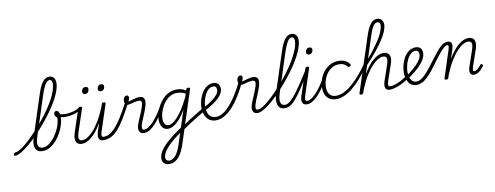

<svg xmlns="http://www.w3.org/2000/svg" viewBox="-305 -1630 7116 2761"><g transform="rotate(-10 3253.0 -250.0)"><path d="M-184 17Q-195 17 -198.5 9.5Q-202 2 -199.5 -7Q-197 -16 -189 -23.5Q-181 -31 -170 -31Q-148 -31 -111 -52Q-74 -73 -27.5 -110.5Q19 -148 70.5 -199Q122 -250 176 -309Q230 -368 281.5 -432.5Q333 -497 377.5 -562Q422 -627 455.5 -690Q489 -753 508 -809.5Q527 -866 527 -911Q527 -922 535.5 -927.5Q544 -933 554.5 -933Q565 -933 573 -927.5Q581 -922 581 -911Q581 -864 561 -805.5Q541 -747 505.5 -681Q470 -615 422.5 -546Q375 -477 320 -408.5Q265 -340 207.5 -277Q150 -214 92.5 -161Q35 -108 -17 -67.5Q-69 -27 -111.5 -5Q-154 17 -184 17ZM217 19Q176 19 150.5 3Q125 -13 113.5 -42Q102 -71 104 -109.5Q106 -148 121 -193L315 -791Q353 -910 395 -964.5Q437 -1019 491 -1019Q521 -1019 541 -1005.5Q561 -992 571 -967.5Q581 -943 581 -911Q581 -898 573 -892Q565 -886 554.5 -886Q544 -886 535.5 -892Q527 -898 527 -911Q527 -930 523 -943Q519 -956 510.5 -962.5Q502 -969 487 -969Q465 -969 445.5 -949Q426 -929 405.5 -885Q385 -841 361 -769L174 -193Q163 -159 158.5 -129.5Q154 -100 159 -77.5Q164 -55 181 -42.5Q198 -30 229 -30Q266 -30 303 -52Q340 -74 373 -111Q406 -148 433 -191.5Q460 -235 478 -280Q496 -325 501 -362Q503 -375 504.5 -384.5Q506 -394 506.5 -402.5Q507 -411 505 -419Q487 -432 479.5 -446.5Q472 -461 472 -477Q472 -494 482.5 -505Q493 -516 509 -516Q520 -516 529 -509Q538 -502 544.5 -488.5Q551 -475 554 -457Q557 -439 557 -418Q557 -369 540 -310.5Q523 -252 491.5 -194Q460 -136 417.5 -87.5Q375 -39 324 -10Q273 19 217 19Z M630 -408Q585 -408 556.5 -417.5Q528 -427 503 -445Q495 -451 495 -458.5Q495 -466 500 -472Q505 -478 511.5 -480.5Q518 -483 524 -478Q541 -464 565 -457Q589 -450 633 -450Q671 -450 711 -457.5Q751 -465 784 -477Q817 -489 834 -505Q842 -512 848.5 -506.5Q855 -501 856 -491Q857 -481 846 -472Q808 -442 748.5 -425Q689 -408 630 -408Z M791 15Q755 15 730.5 -3.5Q706 -22 701 -61.5Q696 -101 716 -164L826 -494Q830 -506 836.5 -510.5Q843 -515 856 -515Q873 -515 879 -509Q885 -503 881 -491L771 -160Q757 -119 755.5 -91Q754 -63 766.5 -49Q779 -35 805 -35Q837 -35 878 -58Q919 -81 965.5 -131Q1012 -181 1060.5 -261Q1109 -341 1157 -457L1170 -497Q1174 -509 1180 -513.5Q1186 -518 1200 -518Q1216 -518 1222.5 -512.5Q1229 -507 1225 -495L1101 -117Q1086 -71 1089 -51Q1092 -31 1120 -31Q1130 -31 1134 -23.5Q1138 -16 1136.5 -7Q1135 2 1127.5 9.5Q1120 17 1106 17Q1078 17 1062 7Q1046 -3 1039.5 -20.5Q1033 -38 1035 -62.5Q1037 -87 1046 -116L1087 -242Q1048 -172 1008 -123Q968 -74 929.5 -43.5Q891 -13 856 1Q821 15 791 15Z M1106 17Q1093 17 1089 9.5Q1085 2 1088 -7Q1091 -16 1099 -23.5Q1107 -31 1120 -31Q1160 -31 1200.5 -52Q1241 -73 1285.5 -121Q1330 -169 1382 -250Q1434 -331 1497 -450Q1500 -456 1508 -458Q1516 -460 1525 -458.5Q1534 -457 1538.5 -452Q1543 -447 1537 -437Q1475 -317 1422 -230.5Q1369 -144 1320 -89.5Q1271 -35 1219 -9Q1167 17 1106 17Z M962 -683Q944 -683 933 -692.5Q922 -702 922 -719Q922 -743 936.5 -762.5Q951 -782 979 -782Q997 -782 1008 -773Q1019 -764 1019 -745Q1019 -722 1004.5 -702.5Q990 -683 962 -683ZM1191 -683Q1173 -683 1161.5 -692.5Q1150 -702 1150 -719Q1150 -743 1165.5 -762.5Q1181 -782 1208 -782Q1225 -782 1236.5 -773Q1248 -764 1248 -745Q1248 -722 1233.5 -702.5Q1219 -683 1191 -683Z M1699 17Q1670 17 1653 5.5Q1636 -6 1629 -25Q1622 -44 1624 -67.5Q1626 -91 1633 -115Q1640 -135 1652.5 -166Q1665 -197 1681 -233.5Q1697 -270 1711.5 -306.5Q1726 -343 1735 -374Q1747 -416 1739 -434.5Q1731 -453 1702 -453Q1673 -453 1641.5 -445.5Q1610 -438 1581.5 -430.5Q1553 -423 1531 -423Q1520 -423 1511 -431Q1502 -439 1497 -454Q1492 -469 1491 -491Q1491 -510 1497.5 -525Q1504 -540 1516 -549Q1528 -558 1545 -558Q1557 -558 1564.5 -549Q1572 -540 1572 -526Q1572 -517 1568.5 -503.5Q1565 -490 1553 -469Q1571 -471 1591 -477Q1611 -483 1632.5 -489Q1654 -495 1676.5 -499.5Q1699 -504 1721 -504Q1752 -504 1770.5 -489.5Q1789 -475 1793.5 -445.5Q1798 -416 1786 -372Q1778 -342 1764 -304.5Q1750 -267 1734 -229.5Q1718 -192 1705 -160.5Q1692 -129 1687 -109Q1676 -71 1680 -51Q1684 -31 1712 -31Q1722 -31 1725.5 -23.5Q1729 -16 1727.5 -7Q1726 2 1719 9.5Q1712 17 1699 17Z M1699 17Q1688 17 1683 9.5Q1678 2 1679.5 -7Q1681 -16 1689.5 -23.5Q1698 -31 1713 -31Q1738 -31 1770 -51Q1802 -71 1837.5 -108Q1873 -145 1909.5 -195.5Q1946 -246 1980 -307Q1985 -316 1994 -315Q2003 -314 2009 -307.5Q2015 -301 2010 -292Q1973 -222 1934 -165Q1895 -108 1855 -67.5Q1815 -27 1776 -5Q1737 17 1699 17Z M1979 519Q1930 519 1903.5 492.5Q1877 466 1877 426Q1877 392 1891 357Q1905 322 1932 286Q1959 250 1999 212.5Q2039 175 2089 134Q2114 116 2138 98.5Q2162 81 2185 64Q2208 47 2232 32L2312 -214Q2265 -134 2219 -83Q2173 -32 2130.5 -7.5Q2088 17 2048 17Q2015 17 1989.5 -1Q1964 -19 1950 -52.5Q1936 -86 1936 -131Q1936 -177 1950.5 -229.5Q1965 -282 1993 -333.5Q2021 -385 2061 -427Q2101 -469 2153.5 -494Q2206 -519 2268 -519Q2289 -519 2312 -515Q2335 -511 2357 -502.5Q2379 -494 2399 -482L2404 -498Q2408 -507 2414.5 -511Q2421 -515 2433 -515Q2452 -515 2456.5 -507.5Q2461 -500 2457 -488L2209 275Q2191 329 2169 373Q2147 417 2119.5 450Q2092 483 2057 501Q2022 519 1979 519ZM1987 470Q2024 470 2055.5 444Q2087 418 2112 372Q2137 326 2156 267L2209 104Q2193 115 2178 126.5Q2163 138 2147 149.5Q2131 161 2115 174Q2068 212 2034 246Q2000 280 1978 310.5Q1956 341 1945 367.5Q1934 394 1934 418Q1934 433 1940 444.5Q1946 456 1957.5 463Q1969 470 1987 470ZM2062 -33Q2101 -33 2150.5 -72.5Q2200 -112 2255.5 -190.5Q2311 -269 2368 -386L2385 -438Q2347 -458 2316.5 -463.5Q2286 -469 2259 -469Q2210 -469 2168.5 -447.5Q2127 -426 2094.5 -390Q2062 -354 2039 -309.5Q2016 -265 2004 -220Q1992 -175 1992 -136Q1992 -106 2000 -82.5Q2008 -59 2023.5 -46Q2039 -33 2062 -33Z M2597 -140Q2539 -106 2479 -68.5Q2419 -31 2361 6.5Q2303 44 2251 81Q2245 86 2240 81.5Q2235 77 2233.5 67.5Q2232 58 2236 47Q2240 36 2252 27Q2304 -10 2360.5 -47Q2417 -84 2475.5 -119.5Q2534 -155 2591 -189Q2597 -193 2601.5 -187.5Q2606 -182 2608 -173Q2610 -164 2607.5 -154.5Q2605 -145 2597 -140Z M2583 -180Q2618 -198 2661.5 -224Q2705 -250 2745.5 -280.5Q2786 -311 2813 -345.5Q2840 -380 2840 -416Q2840 -439 2828.5 -454.5Q2817 -470 2792 -470Q2781 -470 2776.5 -477Q2772 -484 2773 -494Q2774 -504 2781.5 -511.5Q2789 -519 2801 -519Q2831 -519 2851.5 -507Q2872 -495 2883.5 -474Q2895 -453 2895 -424Q2895 -386 2875 -351Q2855 -316 2822 -285Q2789 -254 2749.5 -227Q2710 -200 2671 -178Q2632 -156 2599 -138Z M2747 17Q2712 17 2684 6Q2656 -5 2635 -25Q2614 -45 2600 -71.5Q2586 -98 2579 -130Q2572 -162 2572 -197Q2572 -234 2581 -277.5Q2590 -321 2608 -364Q2626 -407 2653.5 -441.5Q2681 -476 2718.5 -497.5Q2756 -519 2803 -519Q2814 -519 2818.5 -511.5Q2823 -504 2821 -494Q2819 -484 2811.5 -477Q2804 -470 2791 -470Q2750 -470 2719 -441.5Q2688 -413 2667.5 -369.5Q2647 -326 2637 -280Q2627 -234 2627 -197Q2627 -164 2634.5 -134.5Q2642 -105 2657.5 -81.5Q2673 -58 2698 -45Q2723 -32 2758 -32Q2819 -32 2884.5 -80.5Q2950 -129 3019 -224.5Q3088 -320 3159 -460Q3162 -466 3170 -466.5Q3178 -467 3185.5 -462.5Q3193 -458 3197 -451Q3201 -444 3197 -435Q3123 -284 3048 -183.5Q2973 -83 2897.5 -33Q2822 17 2747 17Z M3358 17Q3329 17 3312 5.5Q3295 -6 3288 -25Q3281 -44 3283 -67.5Q3285 -91 3292 -115Q3299 -135 3311.5 -166Q3324 -197 3340 -233.5Q3356 -270 3370.5 -306.5Q3385 -343 3394 -374Q3406 -416 3398 -434.5Q3390 -453 3361 -453Q3332 -453 3300.5 -445.5Q3269 -438 3240.5 -430.5Q3212 -423 3190 -423Q3179 -423 3170 -431Q3161 -439 3156 -454Q3151 -469 3150 -491Q3150 -510 3156.5 -525Q3163 -540 3175 -549Q3187 -558 3204 -558Q3216 -558 3223.5 -549Q3231 -540 3231 -526Q3231 -517 3227.5 -503.5Q3224 -490 3212 -469Q3230 -471 3250 -477Q3270 -483 3291.5 -489Q3313 -495 3335.5 -499.5Q3358 -504 3380 -504Q3411 -504 3429.5 -489.5Q3448 -475 3452.5 -445.5Q3457 -416 3445 -372Q3437 -342 3423 -304.5Q3409 -267 3393 -229.5Q3377 -192 3364 -160.5Q3351 -129 3346 -109Q3335 -71 3339 -51Q3343 -31 3371 -31Q3381 -31 3384.5 -23.5Q3388 -16 3386.5 -7Q3385 2 3378 9.5Q3371 17 3358 17Z M3358 17Q3345 17 3341 9.5Q3337 2 3340 -7Q3343 -16 3351.5 -23.5Q3360 -31 3372 -31Q3398 -31 3441 -57.5Q3484 -84 3538 -131Q3592 -178 3651.5 -239.5Q3711 -301 3769.5 -371.5Q3828 -442 3881.5 -516Q3935 -590 3975.5 -662Q4016 -734 4039.5 -798Q4063 -862 4063 -913Q4063 -925 4071.5 -931.5Q4080 -938 4090.5 -938Q4101 -938 4109 -931.5Q4117 -925 4117 -913Q4117 -867 4097.5 -808.5Q4078 -750 4043 -684Q4008 -618 3961 -549Q3914 -480 3860 -411.5Q3806 -343 3749 -280Q3692 -217 3635 -162.5Q3578 -108 3526.5 -68Q3475 -28 3431.5 -5.5Q3388 17 3358 17Z M3752 17Q3702 17 3675 -14Q3648 -45 3647 -102Q3646 -159 3670 -234L3852 -791Q3890 -910 3932 -964.5Q3974 -1019 4028 -1019Q4058 -1019 4078 -1005.5Q4098 -992 4108 -968Q4118 -944 4118 -913Q4118 -901 4110 -894.5Q4102 -888 4091.5 -888Q4081 -888 4072.5 -894.5Q4064 -901 4064 -913Q4064 -931 4060 -943.5Q4056 -956 4047.5 -962.5Q4039 -969 4024 -969Q4002 -969 3982.5 -949Q3963 -929 3943 -885Q3923 -841 3898 -769L3722 -225Q3700 -160 3698.5 -117Q3697 -74 3714 -52.5Q3731 -31 3765 -31Q3776 -31 3780.5 -23.5Q3785 -16 3783 -7Q3781 2 3773 9.5Q3765 17 3752 17Z M3753 17Q3742 17 3737 9.5Q3732 2 3733.5 -7Q3735 -16 3743.5 -23.5Q3752 -31 3767 -31Q3795 -31 3828 -54.5Q3861 -78 3904.5 -130Q3948 -182 4006 -267Q4064 -352 4141 -476Q4147 -486 4156.5 -485Q4166 -484 4171.5 -476Q4177 -468 4171 -459Q4086 -318 4025 -225.5Q3964 -133 3918 -80Q3872 -27 3833 -5Q3794 17 3753 17Z M4079 17Q4051 17 4034.5 7Q4018 -3 4011 -21Q4004 -39 4006.5 -63.5Q4009 -88 4018 -117L4142 -494Q4146 -506 4152 -510.5Q4158 -515 4171 -515Q4188 -515 4194 -509Q4200 -503 4196 -491L4074 -118Q4059 -72 4061.5 -51.5Q4064 -31 4092 -31Q4103 -31 4107.5 -23.5Q4112 -16 4110 -7Q4108 2 4100.5 9.5Q4093 17 4079 17ZM4231 -683Q4214 -683 4202.5 -692.5Q4191 -702 4191 -719Q4191 -743 4206 -762.5Q4221 -782 4249 -782Q4266 -782 4277.5 -773Q4289 -764 4289 -745Q4289 -722 4274 -702.5Q4259 -683 4231 -683Z M4078 17Q4067 17 4062 9.5Q4057 2 4058.5 -7Q4060 -16 4068.5 -23.5Q4077 -31 4092 -31Q4117 -31 4149 -51Q4181 -71 4216.5 -108Q4252 -145 4288.5 -195.5Q4325 -246 4359 -307Q4364 -316 4373 -315Q4382 -314 4388 -307.5Q4394 -301 4389 -292Q4352 -222 4313 -165Q4274 -108 4234 -67.5Q4194 -27 4155 -5Q4116 17 4078 17Z M4508 17Q4422 17 4376 -35Q4330 -87 4330 -175Q4330 -241 4351.5 -302.5Q4373 -364 4413 -413Q4453 -462 4508 -490.5Q4563 -519 4630 -519Q4686 -519 4727 -498.5Q4768 -478 4788 -447Q4794 -438 4792.5 -431Q4791 -424 4781 -415Q4770 -408 4762 -408Q4754 -408 4747 -416Q4728 -439 4700 -454.5Q4672 -470 4624 -470Q4569 -470 4525.5 -444Q4482 -418 4450.5 -375Q4419 -332 4402.5 -279.5Q4386 -227 4386 -174Q4386 -130 4400.5 -98Q4415 -66 4443 -48.5Q4471 -31 4513 -31Q4524 -31 4528.5 -23.5Q4533 -16 4532 -6.5Q4531 3 4524.5 10Q4518 17 4508 17Z M4508 17Q4498 17 4493 10Q4488 3 4489 -6.5Q4490 -16 4496.5 -23.5Q4503 -31 4514 -31Q4581 -31 4658 -76.5Q4735 -122 4817 -207.5Q4899 -293 4982 -412Q4992 -428 5000 -424Q5008 -420 5010 -407Q5012 -394 5004 -382Q4938 -285 4872.5 -210Q4807 -135 4744.5 -84.5Q4682 -34 4623 -8.5Q4564 17 4508 17Z M5288 17Q5261 17 5245.5 7Q5230 -3 5223.5 -21Q5217 -39 5219.5 -63.5Q5222 -88 5231 -117L5309 -344Q5323 -386 5324 -413.5Q5325 -441 5312 -455Q5299 -469 5270 -469Q5238 -469 5196.5 -445.5Q5155 -422 5107.5 -372Q5060 -322 5010.5 -241Q4961 -160 4913 -44L4922 -134Q4967 -238 5014.5 -311.5Q5062 -385 5110 -431Q5158 -477 5202 -498Q5246 -519 5284 -519Q5322 -519 5347.5 -500.5Q5373 -482 5378.5 -442.5Q5384 -403 5362 -340L5286 -118Q5270 -72 5273 -51.5Q5276 -31 5302 -31Q5312 -31 5316.5 -23.5Q5321 -16 5319.5 -7Q5318 2 5310 9.5Q5302 17 5288 17ZM4871 15Q4859 15 4851 10Q4843 5 4846 -6L5102 -791Q5140 -910 5181.5 -964.5Q5223 -1019 5278 -1019Q5308 -1019 5328 -1006.5Q5348 -994 5358.5 -972Q5369 -950 5369 -922Q5369 -899 5362 -872Q5355 -845 5341.5 -813Q5328 -781 5307 -744.5Q5286 -708 5258 -668Q5230 -628 5195 -583.5Q5160 -539 5118 -490Q5076 -441 5025 -388L4901 -4Q4897 6 4891.5 10.5Q4886 15 4871 15ZM5054 -475Q5097 -524 5133 -571Q5169 -618 5198 -660Q5227 -702 5249.5 -739Q5272 -776 5286 -808.5Q5300 -841 5308 -869Q5316 -897 5316 -919Q5316 -935 5311.5 -946Q5307 -957 5297.5 -963Q5288 -969 5274 -969Q5252 -969 5232 -950.5Q5212 -932 5193 -889.5Q5174 -847 5150 -774Z M5287 17Q5275 17 5271 9.5Q5267 2 5270 -7Q5273 -16 5281.5 -23.5Q5290 -31 5303 -31Q5346 -31 5408 -56Q5470 -81 5548 -133Q5555 -137 5561 -134Q5567 -131 5570.5 -123Q5574 -115 5573 -107Q5572 -99 5564 -93Q5505 -54 5453 -29.5Q5401 -5 5359.5 6Q5318 17 5287 17Z M5546 -130Q5563 -140 5579 -152Q5595 -164 5612 -176Q5669 -220 5709.5 -260.5Q5750 -301 5772 -339.5Q5794 -378 5794 -413Q5794 -438 5782 -454Q5770 -470 5745 -470Q5734 -470 5729.5 -477Q5725 -484 5727 -494Q5729 -504 5736.5 -511.5Q5744 -519 5757 -519Q5786 -519 5806.5 -507.5Q5827 -496 5838 -475Q5849 -454 5849 -423Q5849 -378 5824 -332Q5799 -286 5751 -237Q5703 -188 5633 -136Q5616 -124 5599.5 -112Q5583 -100 5566 -89Z M5674 17Q5645 17 5621.5 6.5Q5598 -4 5580 -23.5Q5562 -43 5550 -69Q5538 -95 5532 -126Q5526 -157 5526 -192Q5526 -241 5540 -297.5Q5554 -354 5582.5 -404.5Q5611 -455 5654.5 -487Q5698 -519 5757 -519Q5768 -519 5772.5 -511.5Q5777 -504 5775 -494Q5773 -484 5765.5 -477Q5758 -470 5745 -470Q5712 -470 5685.5 -450.5Q5659 -431 5639 -400Q5619 -369 5606 -332Q5593 -295 5586 -257.5Q5579 -220 5579 -191Q5579 -159 5585.5 -130Q5592 -101 5605 -79Q5618 -57 5637.5 -44.5Q5657 -32 5684 -32Q5714 -32 5744 -48Q5774 -64 5809 -98.5Q5844 -133 5887.5 -187.5Q5931 -242 5988 -319Q6036 -383 6070.5 -423Q6105 -463 6131 -483.5Q6157 -504 6178 -511.5Q6199 -519 6219 -519Q6228 -519 6232 -511.5Q6236 -504 6234 -495Q6232 -486 6225 -478.5Q6218 -471 6205 -471Q6196 -471 6181.5 -462.5Q6167 -454 6145 -434Q6123 -414 6092.5 -377.5Q6062 -341 6021 -285Q5961 -201 5914 -143.5Q5867 -86 5828 -50.5Q5789 -15 5752 1Q5715 17 5674 17Z M6112 15Q6100 15 6092.5 10Q6085 5 6088 -6L6218 -407Q6228 -439 6226 -455Q6224 -471 6206 -471Q6196 -471 6192 -478.5Q6188 -486 6190 -495Q6192 -504 6199.5 -511.5Q6207 -519 6219 -519Q6244 -519 6258.5 -510Q6273 -501 6278.5 -484.5Q6284 -468 6282 -445.5Q6280 -423 6271 -396L6228 -264Q6267 -334 6307 -382.5Q6347 -431 6385.5 -461.5Q6424 -492 6459.5 -505.5Q6495 -519 6526 -519Q6564 -519 6588.5 -500.5Q6613 -482 6618.5 -442.5Q6624 -403 6603 -340L6521 -103Q6513 -78 6511 -63Q6509 -48 6513.5 -41Q6518 -34 6529 -34Q6547 -34 6564.5 -45.5Q6582 -57 6599 -75Q6616 -93 6629 -109Q6635 -117 6641 -118Q6647 -119 6654 -113Q6665 -106 6666 -99.5Q6667 -93 6662 -86Q6650 -69 6628.5 -45Q6607 -21 6578.5 -3Q6550 15 6517 15Q6494 15 6480 5Q6466 -5 6461 -22.5Q6456 -40 6459 -64Q6462 -88 6472 -117L6550 -344Q6564 -386 6565 -413.5Q6566 -441 6552.5 -455Q6539 -469 6511 -469Q6480 -469 6438.5 -446.5Q6397 -424 6350.5 -375Q6304 -326 6255 -246.5Q6206 -167 6159 -53L6143 -4Q6140 6 6133.5 10.5Q6127 15 6112 15Z"/></g></svg>

Font: Playwrite US Trad ExtraLight
Style: Regular
Weight: 250
Designer: Veronika Burian, José Scaglione
Foundry: TypeTogether
Version: Version 1.003